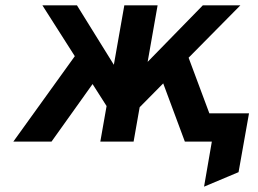

<svg xmlns="http://www.w3.org/2000/svg" viewBox="-20 -531 969 720"><path d="M745.2 169 774.4 0H737.2L755.6 -106H913.8L874.6 114.6ZM410.6 -84.8 139 -511H268.6L432.8 -246.4ZM457 -81.6 479.2 -243.2 740.6 -511H881.4ZM30 0 298.6 -373.2 367.8 -272.8 173.2 0ZM356.2 0 446.2 -511H571L481 0ZM673.2 0 571.8 -272.8 665.4 -373.2 804.6 0Z"/></svg>

Font: Overpass
Style: Italic
Weight: 400
Italic angle: -10°
Designer: Delve Withrington, Dave Bailey, Thomas Jockin
Foundry: Delve Fonts LLC
Version: Version 4.000